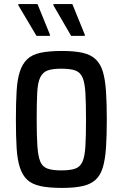

<svg xmlns="http://www.w3.org/2000/svg" viewBox="-20 -839 600 942"><path d="M285 83Q220 83 178.5 74Q137 65 113.5 43Q90 21 77.5 -17.5Q65 -56 61.5 -113.5Q58 -171 58 -253Q58 -334 61.5 -392Q65 -450 77.5 -488Q90 -526 113.5 -548.5Q137 -571 178.5 -580Q220 -589 285 -589Q345 -589 385 -580Q425 -571 449 -548.5Q473 -526 484.5 -488Q496 -450 500 -392Q504 -334 504 -253Q504 -171 500 -113.5Q496 -56 484.5 -17.5Q473 21 449 43Q425 65 385 74Q345 83 285 83ZM280 -3Q326 -3 350 -12Q374 -21 385 -46.5Q396 -72 399 -121.5Q402 -171 402 -253Q402 -334 399 -383.5Q396 -433 385 -458.5Q374 -484 350 -493Q326 -502 280 -502Q237 -502 213 -493Q189 -484 177 -458.5Q165 -433 162.5 -383Q160 -333 160 -253Q160 -171 163.5 -121.5Q167 -72 177.5 -46.5Q188 -21 212.5 -12Q237 -3 280 -3ZM396 -663H329L242 -813V-819H335L396 -669ZM225 -663H159L70 -813V-819H164L225 -669Z"/></svg>

Font: Farlight84_Sys_V01
Style: Regular
Weight: 400
Designer: Ryoko NISHIZUKA  (kana, bopomofo & ideographs); Paul D. Hunt (Latin, Greek & Cyrillic); Sandoll Communications , Soo-you
Foundry: Adobe
Version: Version 2.004;October 29, 2024;FontCreator 14.0.0.2814 64-bi